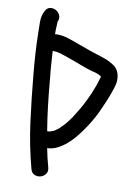

<svg xmlns="http://www.w3.org/2000/svg" viewBox="-87 -789 612 886"><g transform="rotate(10 219.0 -346.5)"><path d="M352.5 -550.8Q380.9 -542 406.2 -525.4Q431.6 -508.8 436.5 -475.6Q439.5 -456.1 435.1 -438Q430.7 -419.9 423.8 -401.4Q406.2 -351.6 382.8 -302.2Q359.4 -252.9 328.1 -209Q314.5 -189.5 298.3 -169.9Q282.2 -150.4 262.7 -133.8Q243.2 -117.2 221.2 -106Q199.2 -94.7 173.8 -93.8Q182.6 -47.9 194.3 -6.8Q199.2 11.7 189.9 23.9Q180.7 36.1 166.5 40Q152.3 43.9 138.2 38.1Q124 32.2 119.1 13.7Q90.8 -91.8 76.7 -199.7Q62.5 -307.6 52.7 -415Q47.9 -463.9 44.9 -511.2Q42 -558.6 41 -606.4Q40 -631.8 40 -661.6Q40 -691.4 52.7 -714.8Q61.5 -731.4 76.2 -733.4Q90.8 -735.4 103.5 -728Q116.2 -720.7 122.1 -706.1Q127.9 -691.4 119.1 -674.8Q120.1 -671.9 119.6 -666Q119.1 -660.2 119.1 -658.2Q118.2 -647.5 118.2 -638.2Q118.2 -628.9 118.2 -618.2Q149.4 -620.1 179.7 -610.4Q210 -600.6 238.3 -589.8Q294.9 -568.4 352.5 -550.8ZM360.4 -462.9Q346.7 -471.7 334.5 -475.1Q322.3 -478.5 309.6 -481.4Q284.2 -489.3 260.7 -498.5Q237.3 -507.8 211.9 -516.6Q189.5 -524.4 166.5 -532.2Q143.6 -540 121.1 -540Q123 -505.9 125.5 -472.7Q127.9 -439.5 131.8 -405.3Q136.7 -346.7 143.6 -288.1Q150.4 -229.5 160.2 -170.9H169.9Q173.8 -171.9 180.2 -174.3Q186.5 -176.8 182.6 -174.8Q192.4 -177.7 199.2 -183.6Q207 -188.5 209 -190.4Q226.6 -206.1 240.2 -222.2Q253.9 -238.3 265.6 -255.9Q279.3 -277.3 292 -298.8Q304.7 -320.3 315.4 -342.8Q326.2 -364.3 332.5 -379.4Q338.9 -394.5 346.7 -416Q349.6 -423.8 352.1 -431.2Q354.5 -438.5 356.4 -446.3Q357.4 -449.2 358.4 -452.1Q359.4 -455.1 360.4 -459Z"/></g></svg>

Font: Schoolbell
Style: Regular
Weight: 400
Designer: Font Diner, Inc
Foundry: Font Diner, Inc
Version: Version 1.000